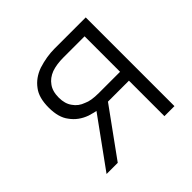

<svg xmlns="http://www.w3.org/2000/svg" viewBox="-124 -582 704 704"><g transform="rotate(-45 227.5 -230.0)"><path d="M111 0 271 -221H213L53 0ZM405 0V-460H353V0ZM243 -184H374V-230H243Q202 -230 182 -240Q156 -249 142 -270Q127 -290 127 -322Q127 -355 142 -375Q156 -395 182 -405Q208 -414 243 -414H374V-460H243Q202 -460 158 -446Q119 -432 97 -402Q75 -374 75 -322Q75 -271 97 -243Q119 -212 158 -198Q202 -184 243 -184Z"/></g></svg>

Font: NM-font
Style: Light
Weight: 500
Designer: ""
Foundry: ""
Version: ""